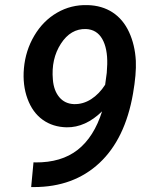

<svg xmlns="http://www.w3.org/2000/svg" viewBox="-20 -741 596 764"><path d="M120.6 -94.7Q224.1 -93.8 289.1 -144.8Q354 -195.8 386.2 -297.9Q319.8 -233.4 245.6 -234.4Q190.4 -235.4 149.9 -264.4Q109.4 -293.5 89.4 -348.1Q69.3 -402.8 75.2 -469.2Q81.5 -540 116.5 -599.1Q151.4 -658.2 207 -690.4Q262.7 -722.7 328.6 -720.7Q385.7 -719.2 428 -691.7Q470.2 -664.1 493.7 -613Q517.1 -562 520.5 -499Q522.9 -446.8 509.3 -368.7Q478 -188 375.5 -92.3Q272.9 3.4 114.7 3.4H104L113.3 -95.2ZM274.4 -326.7Q310.5 -325.7 342.8 -346.4Q375 -367.2 398.4 -403.8L404.8 -451.2L406.7 -485.4Q408.2 -548.8 386.7 -586.2Q365.2 -623.5 322.3 -625.5Q261.2 -627.4 222.2 -566.9Q183.1 -506.3 190.4 -424.3Q193.8 -380.9 215.8 -354.5Q237.8 -328.1 274.4 -326.7Z"/></svg>

Font: TypoPRO Roboto
Style: Italic
Weight: 500
Italic angle: -12°
Designer: Google
Version: Version 2.136; 2016